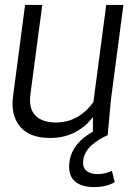

<svg xmlns="http://www.w3.org/2000/svg" viewBox="-20 -550 568 781"><path d="M82 -529.8H151.9L104 -168.9Q95.7 -110.4 123 -81.1Q150.4 -51.8 208 -51.8Q299.3 -51.8 359.9 -134.8L412.1 -529.8H481.9L431.2 -144L418 0Q399.4 7.8 383.3 17.8Q367.2 27.8 351.6 41.7Q335.9 55.7 326.9 74Q317.9 92.3 317.9 112.8Q317.9 134.8 333.7 146.5Q349.6 158.2 377 158.2Q407.7 158.2 435.1 145L446.8 190.9Q413.6 210.9 361.8 210.9Q314.5 210.9 287.8 190.2Q261.2 169.4 261.2 128.9Q261.2 39.6 357.9 -14.2V-74.2Q329.1 -34.7 284.7 -11.7Q240.2 11.2 184.1 11.2Q100.1 11.2 61.5 -35.2Q22.9 -81.5 33.2 -159.2Z"/></svg>

Font: Cooper Hewitt
Style: Book Italic
Weight: 706
Designer: Village Type and Design LLC
Foundry: Cooper Hewitt Smithsonian Design Museum
Version: 1.000